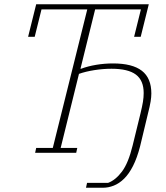

<svg xmlns="http://www.w3.org/2000/svg" viewBox="-20 -718 780 902"><path d="M150 -23H228L390 -674H175L143 -545H112L150 -698H679L641 -545H610L642 -674H427L358 -395H361Q393 -407 432 -413.5Q471 -420 511 -420Q602 -420 646.5 -385.5Q691 -351 691 -279Q691 -262 687.5 -240.5Q684 -219 675 -184L638 -30Q624 24 605 61.5Q586 99 563 121.5Q540 144 514.5 154Q489 164 464 164H384L389 141H488Q523 128 553 88Q583 48 603 -34L640 -185Q648 -218 651.5 -239.5Q655 -261 655 -281Q655 -340 618.5 -367.5Q582 -395 504 -395Q464 -395 423 -388.5Q382 -382 351 -371L265 -23H343L338 0H145Z"/></svg>

Font: IBM Plex Serif ExtraLight
Style: Italic
Weight: 200
Italic angle: -14°
Designer: Mike Abbink, Paul van der Laan, Pieter van Rosmalen
Foundry: Bold Monday
Version: Version 2.5